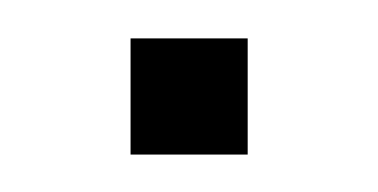

<svg xmlns="http://www.w3.org/2000/svg" viewBox="-20 -464 197 100"><path d="M48 -383.5V-444H109V-383.5Z"/></svg>

Font: Big Shoulders Stencil Text Thin Light
Style: Regular
Weight: 300
Version: Version 2.001